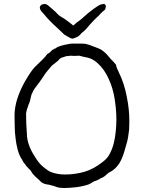

<svg xmlns="http://www.w3.org/2000/svg" viewBox="-20 -930 723 965"><path d="M449 -825Q429 -804 416 -788Q408 -778 400 -772Q393 -767 389 -763Q385 -757 378 -751Q371 -745 363 -742Q356 -739 352 -738Q347 -735 343 -736Q340 -736 333 -739Q327 -743 319 -747Q311 -751 305 -755Q299 -759 294 -765Q289 -770 275 -783Q260 -796 246 -810Q231 -824 209 -849L208 -851H207V-852L204 -855Q196 -864 190 -871Q182 -879 180 -891Q180 -897 184 -902Q188 -906 192 -908Q195 -909 198 -909Q202 -910 204 -910Q214 -910 225 -900Q235 -891 246 -882Q259 -871 268 -861Q277 -851 288 -845Q301 -838 309 -832L325 -820Q333 -814 338 -810Q343 -807 346 -803Q347 -803 350 -803Q354 -806 367 -818Q377 -824 391 -836Q423 -866 450 -885Q477 -905 489 -908L499 -910Q504 -910 507 -909V-908Q514 -904 511 -892Q510 -881 501 -876Q498 -874 494 -870Q489 -865 485 -861Q480 -856 475 -850Q470 -846 468 -844Q465 -841 449 -825ZM265 10Q262 8 233 0Q221 -3 216 -3Q193 -8 186 -16Q179 -24 157 -43Q150 -50 144 -57Q134 -72 134 -73Q129 -79 123 -84Q112 -95 111 -97Q109 -101 106 -105Q102 -109 99 -113Q93 -122 92 -126Q92 -126 86 -135Q75 -154 68 -181Q61 -208 58 -237Q54 -267 54 -296Q53 -326 53 -348Q53 -390 67 -434Q81 -477 104 -518Q138 -577 156 -594Q206 -641 215 -655Q217 -659 222 -661Q228 -664 231 -667Q235 -671 238 -674Q241 -678 245 -680Q247 -681 249 -682Q251 -683 253 -685Q255 -686 258 -686Q260 -687 262 -689Q271 -697 306 -705Q335 -712 353 -711Q403 -711 408 -710Q424 -707 454 -695Q481 -685 489 -680Q511 -665 526 -646Q536 -633 546 -624Q556 -614 564 -603V-602Q564 -595 566 -592Q570 -583 570 -582L575 -572Q577 -569 577 -567Q605 -510 617 -445Q631 -376 630 -318Q629 -279 629 -279Q629 -276 624 -242Q621 -222 615 -204Q610 -187 605 -169Q594 -132 579 -108Q558 -77 532 -65Q527 -63 524 -60Q521 -57 517 -54Q512 -49 504 -43Q501 -41 496 -38Q487 -35 484 -33Q479 -28 472 -26Q465 -22 460 -21Q450 -18 442.5 -12.5Q435 -7 425 -3Q414 1 397 5Q380 9 362 11Q345 13 329 14Q313 15 302 15Q279 15 265 10ZM119 -390Q116 -384 114 -375Q111 -361 111 -360Q111 -335 112 -310Q114 -285 115 -260Q115 -230 126 -200Q137 -170 155 -143Q175 -110 193 -95Q222 -70 237 -65Q253 -59 270 -56Q287 -53 307 -53Q358 -53 406 -67Q450 -80 496 -116Q520 -134 531 -156Q545 -182 552 -211Q559 -240 562 -272Q565 -303 565 -329Q565 -376 556.5 -431.5Q548 -487 526 -534Q510 -570 486 -597Q478 -606 469 -614Q457 -625 443 -632Q433 -637 422 -640Q405 -644 398 -645Q389 -647 379 -650L354 -649Q334 -650 333 -650Q327 -648 314 -648Q312 -648 299 -643Q286 -640 281 -635Q273 -626 270 -623Q262 -618 256 -612Q254 -610 252 -609Q251 -608 248 -606Q245 -603 243 -602Q239 -598 239 -598Q239 -598 221 -577Q207 -561 195 -541Q181 -520 167 -502Q150 -480 148 -475Q145 -469 142 -462Q138 -455 137 -450Q135 -441 133 -433Q131 -424 129 -417Q126 -410 123 -403Q121 -397 119 -390Z"/></svg>

Font: ToneOZ-Pinyin-Tsuipita-TC
Style: Regular
Weight: 400
Designer: ÂÆ£ÂøóÂáåJeffrey Xuan(jeffreyx@gmail.com, ToneOZ.com) ÈòøÂù§(cjkFonts)
Foundry: ToneOZ
Version: Version 0.24071